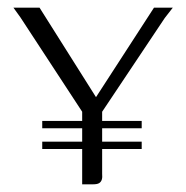

<svg xmlns="http://www.w3.org/2000/svg" viewBox="-20 -480 484 500"><path d="M194 0V-189L33 -435L15 -460H83L230 -227L381 -460H430L409 -433L246 -189V-28Q247 -18 245 -12Q243 -6 238 -3Q233 0 222 0ZM90 -165H349V-146H90ZM90 -111H349V-92H90Z"/></svg>

Font: Genos Light
Style: Regular
Weight: 300
Designer: Robert E. Leuschke
Foundry: Robert E. Leuschke
Version: Version 1.010